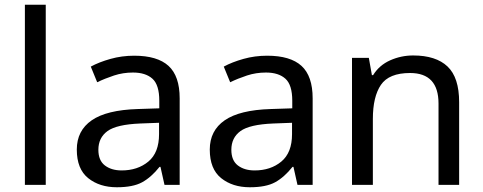

<svg xmlns="http://www.w3.org/2000/svg" viewBox="-20 -780 2038 810"><path d="M173 0H85V-760H173Z M546 -545Q644 -545 691 -502Q738 -459 738 -365V0H674L657 -76H653Q618 -32 579.5 -11Q541 10 473 10Q400 10 352 -28.5Q304 -67 304 -149Q304 -229 367 -272.5Q430 -316 561 -320L652 -323V-355Q652 -422 623 -448Q594 -474 541 -474Q499 -474 461 -461.5Q423 -449 390 -433L363 -499Q398 -518 446 -531.5Q494 -545 546 -545ZM572 -259Q472 -255 433.5 -227Q395 -199 395 -148Q395 -103 422.5 -82Q450 -61 493 -61Q561 -61 606 -98.5Q651 -136 651 -214V-262Z M1107 -545Q1205 -545 1252 -502Q1299 -459 1299 -365V0H1235L1218 -76H1214Q1179 -32 1140.5 -11Q1102 10 1034 10Q961 10 913 -28.5Q865 -67 865 -149Q865 -229 928 -272.5Q991 -316 1122 -320L1213 -323V-355Q1213 -422 1184 -448Q1155 -474 1102 -474Q1060 -474 1022 -461.5Q984 -449 951 -433L924 -499Q959 -518 1007 -531.5Q1055 -545 1107 -545ZM1133 -259Q1033 -255 994.5 -227Q956 -199 956 -148Q956 -103 983.5 -82Q1011 -61 1054 -61Q1122 -61 1167 -98.5Q1212 -136 1212 -214V-262Z M1723 -546Q1819 -546 1868 -499.5Q1917 -453 1917 -349V0H1830V-343Q1830 -472 1710 -472Q1621 -472 1587 -422Q1553 -372 1553 -278V0H1465V-536H1536L1549 -463H1554Q1580 -505 1626 -525.5Q1672 -546 1723 -546Z"/></svg>

Font: Noto Sans Old North Arabian
Style: Regular
Weight: 400
Designer: Monotype Design Team
Foundry: Monotype Imaging Inc.
Version: Version 2.001; ttfautohint (v1.8.4.7-5d5b)